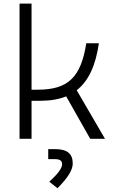

<svg xmlns="http://www.w3.org/2000/svg" viewBox="-20 -752 626 1040"><path d="M85.9 0H150.9V-206.1H198.7C252.4 -206.1 298.8 -213.9 338.4 -230L468.8 0H548.8L395.5 -263.2C459.5 -313 498 -396.5 515.6 -517.6H447.3C418.5 -333.5 349.1 -266.1 184.1 -266.1H150.9V-732.4H85.9ZM291.5 267.6C348.1 210.4 374 168.5 374 133.8C374 80.1 343.8 55.7 277.8 55.7H241.2V109.9H276.4C303.7 109.9 316.4 118.2 316.4 137.2C316.4 158.7 294.9 188.5 247.1 232.4Z"/></svg>

Font: Cascadia Code PL Light
Style: Regular
Weight: 300
Monospace: yes
Designer: Aaron Bell
Foundry: Saja Typeworks
Version: Version 2404.023